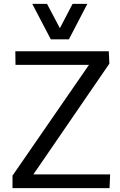

<svg xmlns="http://www.w3.org/2000/svg" viewBox="-20 -977 621 997"><path d="M44.9 0V-64.9L441.9 -640.1H60.5L59.6 -710.9H544.9L547.9 -646.5L153.3 -71.3H551.8L548.8 0ZM243.7 -772.9 147.5 -957H224.1L291 -830.6L356.9 -957H433.6L337.9 -772.9Z"/></svg>

Font: Comme
Style: Regular
Weight: 400
Designer: Vernon Adams
Foundry: Vernon Adams
Version: Version 1.000;gftools[0.9.27]